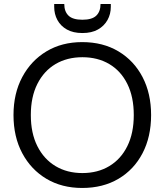

<svg xmlns="http://www.w3.org/2000/svg" viewBox="-20 -921 817 953"><path d="M388 12Q287 12 210.5 -33.5Q134 -79 90.5 -160.5Q47 -242 47 -350Q47 -457 90.5 -538.5Q134 -620 210.5 -666Q287 -712 388 -712Q491 -712 568 -666Q645 -620 687.5 -538.5Q730 -457 730 -350Q730 -242 687.5 -160.5Q645 -79 568 -33.5Q491 12 388 12ZM389 -62Q465 -62 522.5 -96.5Q580 -131 612 -195.5Q644 -260 644 -350Q644 -440 612 -504.5Q580 -569 522.5 -603Q465 -637 389 -637Q313 -637 255.5 -603Q198 -569 165.5 -504.5Q133 -440 133 -350Q133 -260 165.5 -195.5Q198 -131 255.5 -96.5Q313 -62 389 -62ZM389 -757Q343 -757 312 -774.5Q281 -792 265 -821.5Q249 -851 249 -887V-901H299Q299 -864 320 -843.5Q341 -823 389 -823Q437 -823 458 -843.5Q479 -864 479 -901H530V-887Q530 -851 513.5 -821.5Q497 -792 466 -774.5Q435 -757 389 -757Z"/></svg>

Font: DM Sans 17pt
Style: Regular
Weight: 400
Version: Version 4.004;gftools[0.9.30]